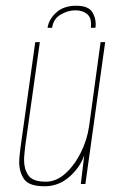

<svg xmlns="http://www.w3.org/2000/svg" viewBox="-20 -642 421 670"><path d="M136 8Q81 8 64 -17Q47 -42 47 -76Q47 -88 48.5 -100Q50 -112 51 -123L103 -495H119L68 -132Q67 -120 65.5 -107.5Q64 -95 64 -83Q64 -52 79 -30Q94 -8 140 -8Q176 -8 207.5 -36Q239 -64 261.5 -108.5Q284 -153 291 -202L331 -495H347L278 0H262L274 -100Q259 -57 221.5 -24.5Q184 8 136 8ZM146 -545Q150 -574 176 -598Q202 -622 246 -622Q290 -622 303.5 -597.5Q317 -573 313 -545H297Q301 -578 285 -592Q269 -606 243 -606Q217 -606 191.5 -591Q166 -576 162 -545Z"/></svg>

Font: Alumni Sans Pinstripe
Style: Italic
Weight: 400
Italic angle: -8°
Designer: Robert E. Leuschke
Foundry: Robert E. Leuschke
Version: Version 1.010; ttfautohint (v1.8.4.7-5d5b)